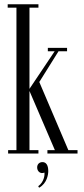

<svg xmlns="http://www.w3.org/2000/svg" viewBox="-20 -719 394 899"><path d="M18 0H160V-16H118V-293L237 -16H202V0H343V-16H300L164 -335L254 -479H294V-495H204V-479H236L118 -303V-683H160V-699H16V-683H57V-16H18ZM188 89C190 101 186 133 159 153L163 160C201 139 206 97 206 82C206 53 195 40 179 40C164 40 154 50 154 65C154 84 170 97 188 89Z"/></svg>

Font: Emberly
Style: Regular
Weight: 400
Designer: Rajesh Rajput
Foundry: Rajesh Rajput
Version: Version 1.000